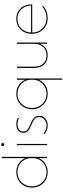

<svg xmlns="http://www.w3.org/2000/svg" viewBox="1021 -1803 1026 3108"><g transform="rotate(-90 1534.0 -249.0)"><path d="M548.3 0H528.3V-138.7Q501.5 -68.8 440.4 -29.5Q379.4 9.8 302.2 9.8Q230 9.8 173.3 -23.7Q116.7 -57.1 84 -114.7Q51.3 -172.4 51.3 -244.1Q51.3 -316.4 84 -373.8Q116.7 -431.2 173.3 -464.6Q230 -498 302.2 -498Q379.4 -498 440.4 -458.5Q501.5 -418.9 528.3 -349.1V-732.4H548.3ZM300.3 -8.8Q362.8 -8.8 414.6 -37.4Q466.3 -65.9 497.3 -115.5Q528.3 -165 528.3 -228V-260.3Q528.3 -321.8 498 -371.6Q467.8 -421.4 416.3 -450.4Q364.7 -479.5 300.8 -479.5Q235.8 -479.5 183.8 -448.5Q131.8 -417.5 101.8 -364.3Q71.8 -311 71.8 -244.1Q71.8 -177.2 101.8 -124Q131.8 -70.8 183.6 -39.8Q235.4 -8.8 300.3 -8.8Z M748 -693.4Q737.8 -693.4 731 -700.7Q724.1 -708 724.1 -718.3Q724.1 -728 731 -735.1Q737.8 -742.2 748 -742.2Q758.3 -742.2 765.6 -735.1Q772.9 -728 772.9 -717.8Q772.9 -707.5 765.6 -700.4Q758.3 -693.4 748 -693.4ZM758.3 0H738.3V-488.3H758.3Z M914.6 -43 925.8 -59.1Q944.8 -43 966.1 -31.7Q987.3 -20.5 1010.3 -14.6Q1033.2 -8.8 1056.6 -8.8Q1115.7 -8.8 1153.8 -42.2Q1191.9 -75.7 1191.9 -127.9Q1191.9 -165 1173.6 -188Q1155.3 -210.9 1126.2 -226.1Q1097.2 -241.2 1065.4 -254.4Q1033.7 -268.1 1004.4 -283.2Q975.1 -298.3 956.5 -322Q938 -345.7 938 -383.3Q938 -418.5 954.8 -444.1Q971.7 -469.7 1002.7 -483.9Q1033.7 -498 1075.2 -498Q1129.4 -498 1181.2 -473.6L1172.9 -456.1Q1159.7 -463.4 1143.6 -468.5Q1127.4 -473.6 1110.1 -476.6Q1092.8 -479.5 1076.2 -479.5Q1023.9 -479.5 991.2 -452.9Q958.5 -426.3 958.5 -383.3Q958.5 -352.1 975.3 -331.5Q992.2 -311 1019.3 -297.1Q1046.4 -283.2 1076.2 -270.5Q1109.4 -256.3 1140.6 -239.5Q1171.9 -222.7 1192.1 -196.3Q1212.4 -169.9 1212.4 -127.4Q1212.4 -86.9 1192.6 -55.9Q1172.9 -24.9 1138.2 -7.6Q1103.5 9.8 1057.6 9.8Q978.5 9.8 914.6 -43Z M1817.4 244.1H1796.9V-137.7Q1770 -68.4 1709.2 -29.3Q1648.4 9.8 1571.8 9.8Q1499.5 9.8 1442.4 -23.7Q1385.3 -57.1 1352.5 -114.7Q1319.8 -172.4 1319.8 -244.1Q1319.8 -316.4 1352.5 -373.8Q1385.3 -431.2 1442.1 -464.6Q1499 -498 1571.3 -498Q1648.4 -498 1709.2 -458.7Q1770 -419.4 1797.4 -349.6V-488.3H1817.4ZM1569.3 -8.8Q1631.8 -8.8 1683.3 -37.4Q1734.9 -65.9 1765.9 -115.5Q1796.9 -165 1796.9 -228V-260.3Q1796.9 -323.2 1765.9 -372.8Q1734.9 -422.4 1683.3 -450.9Q1631.8 -479.5 1569.3 -479.5Q1504.4 -479.5 1452.6 -448.5Q1400.9 -417.5 1370.6 -364.3Q1340.3 -311 1340.3 -244.1Q1340.3 -177.2 1370.6 -124Q1400.9 -70.8 1452.6 -39.8Q1504.4 -8.8 1569.3 -8.8Z M2399.4 0H2380.4V-116.7Q2357.4 -55.2 2309.1 -22.7Q2260.7 9.8 2190.9 9.8Q2095.2 9.8 2041.7 -49.1Q1988.3 -107.9 1988.3 -213.4V-488.3H2008.3V-213.4Q2008.3 -117.2 2056.9 -63Q2105.5 -8.8 2191.9 -8.8Q2278.8 -8.8 2329.1 -63.7Q2379.4 -118.7 2379.4 -213.4V-488.3H2399.4Z M2995.1 -63Q2907.2 9.8 2797.4 9.8Q2723.1 9.8 2665 -23.4Q2606.9 -56.6 2574 -114.7Q2541 -172.9 2541 -247.6Q2541 -320.3 2572.3 -377Q2603.5 -433.6 2658.2 -465.8Q2712.9 -498 2782.7 -498Q2851.6 -498 2904.3 -466.8Q2957 -435.5 2986.8 -380.6Q3016.6 -325.7 3016.6 -253.9V-240.2H2561.5Q2561.5 -172.9 2592.5 -120.6Q2623.5 -68.4 2676.8 -38.6Q2730 -8.8 2796.4 -8.8Q2897.9 -8.8 2983.9 -78.1ZM2561.5 -258.8H2998.5Q2996.6 -324.2 2968.8 -373.8Q2940.9 -423.3 2893.1 -451.4Q2845.2 -479.5 2782.7 -479.5Q2720.2 -479.5 2670.9 -451.2Q2621.6 -422.9 2592.8 -373.3Q2564 -323.7 2561.5 -258.8Z"/></g></svg>

Font: Kumbh Sans Thin
Style: Regular
Weight: 250
Version: Version 1.004